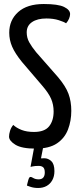

<svg xmlns="http://www.w3.org/2000/svg" viewBox="-20 -730 398 956"><path d="M157 10Q88 10 56.5 -9.5Q25 -29 25 -50Q25 -62 30 -78.5Q35 -95 46 -108Q62 -93 87.5 -83Q113 -73 149 -73Q202 -73 224.5 -101Q247 -129 247 -175Q247 -209 234.5 -238Q222 -267 189 -305L89 -422Q55 -464 40.5 -497.5Q26 -531 26 -567Q26 -630 70.5 -670Q115 -710 198 -710Q269 -710 299 -695.5Q329 -681 329 -660Q329 -650 324 -637.5Q319 -625 309 -614Q299 -621 272.5 -629.5Q246 -638 211 -638Q166 -638 139.5 -620Q113 -602 113 -569Q113 -542 125.5 -519.5Q138 -497 160 -470L268 -347Q307 -301 321 -263Q335 -225 335 -178Q335 -128 318.5 -85Q302 -42 263.5 -16Q225 10 157 10ZM170 206Q148 206 131 200Q114 194 114 194Q114 194 116 185Q118 176 121 166Q124 156 127 153Q132 148 144 155.5Q156 163 172 163Q188 163 195.5 154Q203 145 203 129Q203 110 195 103Q187 96 173 96Q154 96 143 98.5Q132 101 132 101L151 -2H196L184 59Q184 59 184.5 58.5Q185 58 201 58Q220 58 235.5 72.5Q251 87 251 122Q251 148 240.5 167Q230 186 212 196Q194 206 170 206Z"/></svg>

Font: Yanone Kaffeesatz ExtraLight
Style: Regular
Weight: 400
Version: Version 2.003